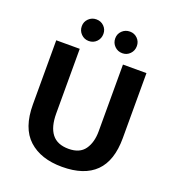

<svg xmlns="http://www.w3.org/2000/svg" viewBox="-147 -927 954 1052"><g transform="rotate(20 330.5 -401.0)"><path d="M67 -630H204V-253Q204 -175 235.5 -134.5Q267 -94 333 -94Q398 -94 427 -135Q456 -176 456 -241V-630H593V-251Q593 -119 527.5 -54Q462 11 333 11Q209 11 138 -54Q67 -119 67 -256ZM172 -751Q172 -777 190.5 -795Q209 -813 235 -813Q262 -813 280 -795Q298 -777 298 -751Q298 -724 280 -705.5Q262 -687 235 -687Q209 -687 190.5 -705.5Q172 -724 172 -751ZM367 -751Q367 -777 385.5 -795Q404 -813 431 -813Q457 -813 475 -795Q493 -777 493 -751Q493 -724 475 -705.5Q457 -687 431 -687Q404 -687 385.5 -705.5Q367 -724 367 -751Z"/></g></svg>

Font: Mukta Malar
Style: Bold
Weight: 700
Designer: Aadarsh Rajan, Girish Dalvi, Yashodeep Gholap
Foundry: Ek Type
Version: Version 2.538;PS 1.000;hotconv 16.6.51;makeotf.lib2.5.65220;